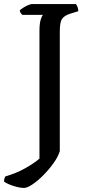

<svg xmlns="http://www.w3.org/2000/svg" viewBox="-56 -724 452 944"><path d="M62 200Q41 200 11 190.5Q-19 181 -36 169Q-36 152 -29 143Q24 128 67.5 103.5Q111 79 138 56V-572Q138 -607 144 -627Q150 -647 156 -651H53Q49 -655 45.5 -660.5Q42 -666 41 -673Q47 -679 59 -686.5Q71 -694 83 -699Q95 -704 101 -704H317Q321 -700 325 -690Q329 -680 329 -669L287 -656Q260 -647 249 -631Q238 -615 238 -569V19Q230 46 208 77Q186 108 158.5 136Q131 164 104.5 182Q78 200 62 200Z"/></svg>

Font: Texturina
Style: Regular
Weight: 400
Designer: Guillermo Torres Carreño
Foundry: Omnibus-Type
Version: Version 1.002; ttfautohint (v1.8.3)